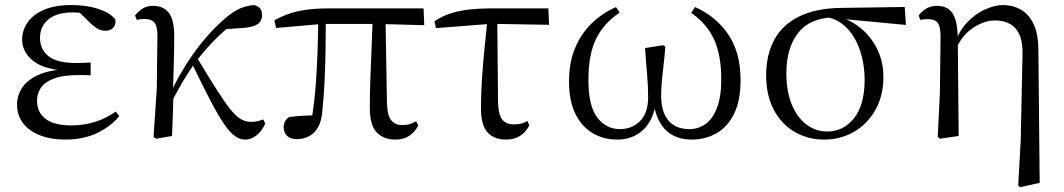

<svg xmlns="http://www.w3.org/2000/svg" viewBox="-20 -551 4311 778"><path d="M245.3 14.6Q187 14.6 142.7 -2.5Q98.3 -19.6 73.7 -51.5Q49.1 -83.4 49.1 -126.7Q49.1 -165.3 70.9 -197.3Q92.7 -229.3 140.5 -249.5Q188.3 -269.8 265.7 -271.6V-263.4Q162.9 -266.8 116.3 -302.9Q69.7 -339 69.7 -390.7Q69.7 -428.3 91.7 -460Q113.6 -491.8 158.1 -511.2Q202.6 -530.6 269.8 -530.6Q305.9 -530.6 340.4 -524.4Q375 -518.1 403.3 -505.3Q431.6 -492.4 447.6 -471.9Q450.2 -450.8 438.8 -438.7Q427.5 -426.5 409.6 -426.5Q392.7 -426.5 379.7 -432.4Q366.7 -438.4 346.9 -456.8L289.6 -512.6L345.7 -511.5L355 -491.9Q329.4 -496.3 311.7 -498.5Q294.1 -500.7 274.7 -500.7Q210 -500.7 176 -472.4Q142.1 -444.1 142.1 -397.6Q142.1 -351.6 176 -323.6Q209.8 -295.7 291.2 -295.7Q303.3 -295.7 316.2 -296.2Q329.1 -296.7 347.3 -297.7V-245.7Q327.9 -246.9 318.4 -246.9Q309 -246.9 300.6 -246.9Q235.1 -246.9 198.1 -232.6Q161.1 -218.4 145.6 -195.2Q130 -172 130 -143.3Q130 -95.8 164.7 -69.3Q199.4 -42.9 269.6 -42.9Q320.3 -42.9 365.3 -57.2Q410.3 -71.5 448.9 -98.8L463.3 -80.5Q429.8 -38.9 373.8 -12.1Q317.9 14.6 245.3 14.6Z M612 11.1 602.2 3.1 615.3 -191.8 617.8 -402.2Q618.6 -443.1 606.6 -458.6Q594.6 -474.2 566.2 -474.2Q557.6 -474.2 550 -473.3Q542.3 -472.4 534.5 -470.4L527.1 -488Q538.4 -503.6 556.7 -515.5Q575 -527.4 599.6 -527.4Q642.5 -527.4 664.7 -498.4Q686.9 -469.3 685.9 -397.8Q685.9 -346.1 684.1 -289.8Q682.3 -233.4 680.8 -177.6L683 -174.4Q681.8 -130 680.4 -86.7Q679.1 -43.4 677.1 0ZM670.7 -128.6 656.1 -155.3H663.2L670.1 -171Q698 -232.9 734.3 -289.9Q770.5 -346.8 811.6 -395.1Q852.8 -443.4 894.1 -478.1Q928.9 -507.7 956.9 -518.4Q984.8 -529 1009.7 -530.6Q1022.6 -527.2 1032.2 -518.5Q1041.7 -509.8 1041.7 -489.9Q1041.7 -464.7 1022.8 -452.6Q1003.9 -440.5 966.1 -437.9L876.1 -431.6L948.1 -474.7Q903.4 -441.2 860.4 -399.5Q817.4 -357.7 772.8 -300.4L767.2 -293.4Q749.3 -266.1 734.9 -243.4Q720.6 -220.8 705.8 -194.4Q691 -168.1 670.7 -128.6ZM973.4 14.6Q951.6 14.6 930.9 -0.4Q910.3 -15.4 886.6 -50.5Q862.8 -85.6 831.6 -145.5Q800.4 -205.4 756.8 -295.8L778 -317.2Q825.7 -238.7 857.9 -188Q890 -137.3 913.2 -108.6Q936.4 -79.9 955.8 -68.5Q975.2 -57.1 997.3 -57.1Q1012 -57.1 1024.9 -60.3Q1037.9 -63.4 1046.5 -67L1054.9 -50.7Q1041.1 -19.1 1018.9 -2.2Q996.7 14.6 973.4 14.6Z M1182 12.8Q1157.1 12.8 1143.3 -0.4Q1129.4 -13.7 1129.4 -34.1Q1129.4 -49.2 1134.9 -59.2Q1140.4 -69.2 1151.1 -76.7Q1175.6 -80.1 1203.7 -81.8Q1231.7 -83.5 1265 -83.6L1241.1 -56.8Q1253.7 -131.3 1259.2 -204.1Q1264.7 -276.8 1266.9 -346.5Q1269.1 -416.2 1269.6 -482H1300.2Q1300.2 -419.6 1299.2 -354.8Q1298.2 -290 1295.4 -226Q1292.6 -162 1286.2 -101.6Q1282 -44.2 1254.2 -15.7Q1226.4 12.8 1182 12.8ZM1098.8 -437.7 1091.8 -468.5Q1136.4 -494.2 1187.7 -505.6Q1239 -517 1310.1 -517H1696.3L1699.1 -448.9L1511.6 -454H1285.8ZM1582 14.6Q1534.2 14.6 1506.3 -14.8Q1478.5 -44.3 1478.5 -114.1Q1478.5 -163.3 1480.4 -222.9Q1482.4 -282.5 1485.3 -348.6Q1488.2 -414.7 1490.6 -482H1542L1548 -131.8Q1550 -81.3 1566 -62.8Q1582.1 -44.2 1609.9 -44.2Q1628.9 -44.2 1641.4 -48.5Q1653.9 -52.8 1666.3 -59.8L1674.9 -42.5Q1660.7 -15 1637.5 -0.2Q1614.4 14.6 1582 14.6Z M1746.7 -437.1 1740.5 -465Q1770.8 -484.8 1804 -495.9Q1837.2 -507.1 1878.9 -512.1Q1920.6 -517 1976.4 -517H2202L2204.9 -450.5L1970.4 -454.5ZM2030.2 14.6Q1982.7 14.6 1955.8 -14.3Q1928.9 -43.2 1928.9 -112.1Q1928.9 -170.4 1933 -232.2Q1937.1 -293.9 1943.4 -355.7Q1949.8 -417.4 1955.5 -474.9H1995L1998 -136.8Q2000 -83.2 2016.5 -65Q2032.9 -46.9 2061.5 -46.9Q2078.3 -46.9 2091.7 -50.3Q2105.1 -53.7 2117.3 -60.7L2124.9 -42.7Q2110 -15 2086.8 -0.2Q2063.6 14.6 2030.2 14.6Z M2481.1 14.6Q2425.7 14.6 2381.2 -11.7Q2336.7 -38.1 2311.2 -90.4Q2285.7 -142.6 2285.7 -221.4Q2285.7 -297.1 2309.9 -355.6Q2334.2 -414.1 2377.3 -456.1Q2420.4 -498.1 2476.1 -522.4L2491 -500Q2427.1 -457.5 2395.7 -394.3Q2364.3 -331.2 2364.3 -226.6Q2364.3 -121.3 2400.3 -74.5Q2436.3 -27.8 2492.2 -27.8Q2540.9 -27.8 2573.6 -60.4Q2606.3 -93 2606.3 -157.3Q2606.3 -203.8 2602.1 -249Q2597.9 -294.1 2593.9 -356.2L2667.2 -367.9L2675.8 -361.9Q2673.4 -324.8 2669 -289.5Q2664.7 -254.2 2661.9 -222.8Q2659 -191.4 2659 -164.1Q2659 -97.7 2688.2 -62.8Q2717.3 -27.8 2774.1 -27.8Q2809.5 -27.8 2838.4 -48.2Q2867.3 -68.5 2884.9 -113.1Q2902.6 -157.6 2902.6 -229.5Q2902.6 -328.9 2872.9 -392.3Q2843.3 -455.6 2781 -498.6L2795.9 -522.6Q2880.7 -485.3 2930.7 -411.9Q2980.8 -338.4 2980.8 -226.7Q2980.8 -142.9 2954.4 -89.7Q2928 -36.5 2883 -10.9Q2838.1 14.6 2783 14.6Q2715.7 14.6 2675.8 -25.9Q2636 -66.5 2625.7 -149.5H2638Q2634.9 -97.3 2613.7 -60.4Q2592.5 -23.6 2558.6 -4.5Q2524.8 14.6 2481.1 14.6Z M3320 14.6Q3253.2 14.6 3199.5 -16.8Q3145.8 -48.2 3115.1 -106.9Q3084.5 -165.5 3084.5 -245.6Q3084.5 -328.5 3117 -389.2Q3149.6 -450 3217.2 -483.8Q3284.9 -517.6 3388.8 -519L3646.1 -522.7L3650.8 -450L3384.1 -475.1L3367.2 -481Q3264.5 -480.5 3215.4 -419.1Q3166.4 -357.7 3166.4 -254.5Q3166.4 -179.9 3188.6 -126.9Q3210.9 -73.9 3248.2 -46.1Q3285.6 -18.2 3331.4 -18.2Q3398.4 -18.2 3441 -72.6Q3483.6 -127 3483.6 -227.7Q3483.6 -274.5 3473 -318.2Q3462.4 -361.8 3442.1 -397.3Q3421.7 -432.7 3391 -455.4Q3360.4 -478.1 3319.6 -483L3333 -492Q3380.9 -487.6 3422.2 -466.6Q3463.5 -445.6 3494.2 -411.9Q3524.9 -378.2 3542.3 -334.6Q3559.7 -291.1 3559.7 -240.9Q3559.7 -162.3 3526.7 -104.9Q3493.8 -47.5 3439.5 -16.4Q3385.2 14.6 3320 14.6Z M3779.8 3.5 3788.6 -177.6 3791.2 -402.8Q3791.2 -443.1 3779.8 -458.2Q3768.4 -473.4 3741.3 -473.4Q3733.5 -473.4 3725.8 -472.9Q3718.1 -472.4 3709.3 -470.4L3702.5 -487.8Q3713 -503.4 3731.9 -515.4Q3750.8 -527.4 3777.2 -527.4Q3803.1 -527.4 3821.8 -515.5Q3840.4 -503.6 3850.6 -474.1Q3860.8 -444.6 3861 -389.8V-385.8L3864.6 0L3788.6 11.1ZM4105.8 201.4 4116.1 15.9 4123.3 -330.8Q4124.5 -380.7 4110.8 -410.8Q4097 -440.8 4071.7 -454.5Q4046.3 -468.2 4012.2 -468.2Q3970.8 -468.2 3926.4 -440.4Q3882.1 -412.7 3855.1 -356.3L3844.9 -366.7H3847.1Q3863.4 -422.5 3897.8 -459Q3932.1 -495.5 3972.3 -513Q4012.4 -530.6 4044.3 -530.6Q4081.7 -530.6 4114.1 -513.5Q4146.5 -496.4 4167.1 -455.9Q4187.6 -415.3 4187.6 -345.2L4192.9 189.8L4114.8 207.4Z"/></svg>

Font: Noto Serif TC
Style: Regular
Weight: 200
Designer: Ryoko NISHIZUKA 西塚涼子 (kana & ideographs); Frank Grießhammer (Latin, Greek & Cyrillic); Wenlong ZHANG 张文龙 (bopomofo); San
Foundry: Adobe
Version: Version 2.001;hotconv 1.1.0;makeotfexe 2.6.0